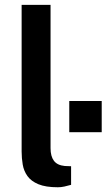

<svg xmlns="http://www.w3.org/2000/svg" viewBox="-20 -763 438 790"><path d="M218 7.5Q168 7.5 138 -5Q108 -17.5 93 -38.5Q78 -59.5 73.5 -85.8Q69 -112 69 -139.5V-743H188V-153.5Q188 -120 201.8 -101.5Q215.5 -83 246.5 -80L272.5 -79V-2.5Q259 1.5 245 4.5Q231 7.5 218 7.5ZM398.5 -347.5V-219H265V-347.5Z"/></svg>

Font: Public Sans SemiBold
Style: Regular
Weight: 600
Designer: The Public Sans Project Authors: Dan O. Williams and USWDS (Libre Franklin designed by Pablo Impallari and Rodrigo Fuenz
Version: Version 1.007